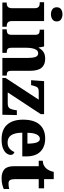

<svg xmlns="http://www.w3.org/2000/svg" viewBox="802 -1614 822 2467"><g transform="rotate(90 1213.5 -381.0)"><path d="M164 -624Q126 -624 100 -642.5Q74 -661 74 -698Q74 -737 100 -754.5Q126 -772 164 -772Q201 -772 228.5 -754.5Q256 -737 256 -698Q256 -661 228.5 -642.5Q201 -624 164 -624ZM13 0V-56H24Q52 -56 69 -71Q86 -86 86 -128V-413Q86 -452 68.5 -466Q51 -480 25 -480H9V-536H251V-127Q251 -85 268.5 -70.5Q286 -56 314 -56H324V0Z M357 0V-56H362Q394 -56 411 -68Q428 -80 428 -124V-416Q428 -457 412.5 -468.5Q397 -480 366 -480H362V-536H578L591 -467H595Q615 -504 647 -527Q679 -550 737 -550Q812 -550 851 -504Q890 -458 890 -357V-126Q890 -80 903 -68Q916 -56 948 -56H952V0H725V-325Q725 -389 712.5 -424.5Q700 -460 665 -460Q638 -460 622.5 -438.5Q607 -417 600.5 -381.5Q594 -346 594 -306V-121Q594 -79 609.5 -67.5Q625 -56 656 -56H660V0Z M982 0V-41L1261 -467H1155Q1123 -467 1108 -454Q1093 -441 1082 -400L1074 -369H1011L1023 -536H1447V-493L1168 -69H1309Q1348 -69 1365.5 -85.5Q1383 -102 1392 -151L1398 -186H1459L1455 0Z M1771 10Q1644 10 1581 -62.5Q1518 -135 1518 -265Q1518 -406 1581 -478Q1644 -550 1760 -550Q1867 -550 1928.5 -488.5Q1990 -427 1990 -308V-256H1685Q1687 -158 1718.5 -112.5Q1750 -67 1812 -67Q1860 -67 1889.5 -92.5Q1919 -118 1934 -155Q1950 -150 1960.5 -138Q1971 -126 1971 -108Q1971 -81 1951 -53.5Q1931 -26 1887 -8Q1843 10 1771 10ZM1826 -322Q1826 -398 1811.5 -440Q1797 -482 1764 -482Q1730 -482 1708.5 -441Q1687 -400 1687 -322Z M2269 10Q2197 10 2156.5 -25.5Q2116 -61 2116 -149V-467H2046V-519Q2082 -520 2107.5 -534.5Q2133 -549 2146 -565Q2159 -580 2170.5 -603.5Q2182 -627 2189 -660H2282V-536H2400V-467H2282V-163Q2282 -119 2294 -99Q2306 -79 2339 -79Q2377 -79 2409 -88V-18Q2393 -10 2357 0Q2321 10 2269 10Z"/></g></svg>

Font: Noto Serif Myanmar SemiCondensed ExtraBold
Style: Regular
Weight: 800
Width: 4
Designer: Ben Mitchell and the Monotype Design Team
Foundry: Monotype Imaging Inc.
Version: Version 2.106; ttfautohint (v1.8.4.7-5d5b)